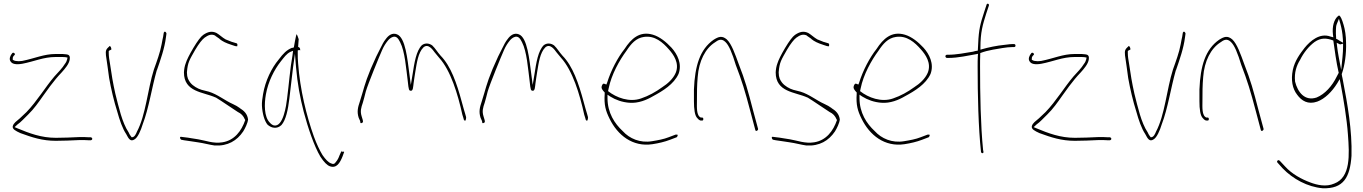

<svg xmlns="http://www.w3.org/2000/svg" viewBox="-20 -740 7268 1024"><path d="M340 -433 338 -423C336 -415 333 -408 326 -399C319 -388 311 -377 301 -366L270 -332C222 -276 178 -201 121 -142C107 -129 95 -118 86 -109C68 -93 53 -85 48 -67C45 -51 63 -42 89 -30C152 -7 206 11 278 11C317 11 361 9 404 7C426 7 441 7 451 8H465C467 8 472 5 472 1C472 -4 470 -6 464 -8H450C442 -9 426 -9 404 -9C361 -7 317 -5 278 -5C200 -5 137 -29 72 -56L58 -62L73 -76C93 -90 108 -108 131 -130C160 -158 187 -196 210 -229L247 -280C269 -309 286 -330 309 -354C326 -373 349 -399 352 -424C356 -454 336 -449 314 -452H276C214 -452 164 -428 98 -415C84 -413 74 -413 64 -415C59 -415 52 -419 48 -421V-429C48 -440 58 -447 58 -447C64 -453 51 -464 45 -456C35 -444 27 -426 36 -413V-412H37C44 -399 65 -394 99 -400C162 -412 212 -436 276 -436H313C324 -436 332 -435 340 -433Z M545 -445C551 -409 556 -365 562 -324C572 -267 588 -199 605 -146C618 -99 633 -55 653 -25C666 0 676 18 698 3C715 -7 731 -44 741 -77C774 -163 789 -270 816 -365L817 -366C836 -421 858 -483 865 -541L867 -555C868 -563 868 -562 867 -564C860 -578 852 -569 852 -557L850 -544C848 -535 845 -522 842 -504C834 -460 816 -412 801 -370C767 -263 758 -127 710 -37C706 -27 698 -8 684 -8H682C676 -17 673 -18 666 -34C631 -86 613 -170 595 -241C583 -294 574 -347 567 -398C563 -422 560 -438 560 -457V-468C564 -472 574 -475 574 -476C574 -484 570 -494 566 -494C562 -494 561 -492 561 -490H560C547 -478 542 -471 545 -445Z M942 -10C937 -6 943 3 946 5L961 8C987 11 1011 16 1035 19C1065 23 1096 32 1125 36C1195 40 1244 10 1277 -39C1287 -55 1301 -83 1303 -103C1299 -133 1282 -149 1258 -164V-165H1257C1248 -172 1237 -178 1222 -185C1179 -204 1140 -237 1094 -251L1055 -261C1034 -267 1009 -282 996 -298C985 -312 977 -326 977 -353V-355C981 -408 991 -421 1021 -474C1041 -508 1058 -529 1071 -539C1089 -552 1107 -561 1128 -550V-549L1151 -533V-532C1167 -519 1186 -510 1214 -501L1235 -494H1236C1240 -494 1243 -493 1245 -493C1248 -504 1245 -508 1242 -509L1219 -516H1218C1205 -521 1195 -525 1183 -530C1164 -541 1152 -554 1135 -564C1110 -576 1089 -571 1064 -554C1051 -545 1033 -521 1011 -484C989 -447 976 -420 971 -404C964 -386 962 -370 961 -354C961 -248 1064 -250 1130 -220H1131C1167 -198 1209 -168 1248 -143C1267 -134 1278 -122 1286 -103L1288 -100C1268 -41 1230 9 1166 19C1118 27 1075 9 1037 3C1013 0 987 -6 964 -8L948 -10C947 -10 945 -11 942 -10Z M1377 -176C1379 -136 1390 -95 1407 -75C1428 -56 1458 -51 1481 -73C1505 -100 1516 -155 1523 -212C1530 -267 1536 -325 1543 -381L1553 -453L1559 -380C1566 -297 1580 -220 1600 -143C1622 -60 1655 39 1689 96C1708 125 1725 142 1740 147C1775 159 1793 129 1807 94L1815 72C1817 70 1814 69 1809 68C1803 72 1802 69 1801 63V66L1791 88C1786 102 1780 114 1772 123C1765 135 1756 137 1745 131C1731 126 1716 110 1700 87C1685 62 1669 29 1654 -12C1615 -121 1580 -262 1570 -402C1568 -421 1568 -438 1568 -453V-471L1574 -473C1579 -473 1581 -472 1581 -471V-473C1581 -482 1579 -487 1570 -490C1571 -507 1572 -518 1573 -531C1569 -545 1564 -555 1562 -558C1562 -557 1560 -553 1559 -549C1557 -539 1549 -503 1547 -486L1546 -488C1543 -484 1543 -485 1537 -485C1508 -473 1491 -455 1466 -422C1429 -378 1395 -310 1383 -238C1379 -214 1376 -194 1377 -176ZM1398 -236C1410 -305 1443 -369 1478 -413C1495 -434 1508 -454 1530 -464L1543 -469L1540 -445C1527 -375 1521 -290 1511 -214C1507 -180 1491 -61 1441 -71C1433 -73 1426 -78 1419 -86C1388 -117 1389 -186 1398 -236Z M1893 -112 1901 -94C1901 -86 1903 -80 1909 -84C1916 -86 1917 -90 1915 -98V-99L1909 -119C1900 -147 1906 -166 1915 -192C1920 -208 1925 -229 1931 -252C1942 -291 2004 -442 2018 -473C2027 -494 2038 -510 2046 -520C2054 -531 2062 -537 2070 -541C2093 -552 2104 -535 2114 -515C2140 -465 2146 -373 2155 -305C2157 -284 2159 -270 2161 -264C2162 -260 2163 -258 2169 -256C2184 -253 2183 -277 2186 -297C2188 -316 2192 -335 2195 -357C2203 -405 2210 -459 2238 -487C2264 -511 2289 -473 2298 -461L2322 -432C2384 -364 2422 -237 2446 -128L2452 -109C2452 -105 2453 -104 2455 -100C2463 -89 2466 -104 2466 -115L2461 -133C2457 -145 2451 -167 2443 -196C2416 -296 2385 -387 2330 -443C2312 -463 2302 -482 2285 -498C2268 -510 2247 -512 2230 -499C2200 -469 2190 -407 2180 -341L2171 -287L2164 -341C2153 -423 2143 -540 2097 -557C2072 -567 2051 -551 2037 -531C2027 -519 2018 -502 2008 -481C1997 -461 1979 -424 1957 -372C1923 -290 1920 -263 1899 -198C1888 -166 1883 -143 1893 -112Z M2543 -112 2551 -94C2551 -86 2553 -80 2559 -84C2566 -86 2567 -90 2565 -98V-99L2559 -119C2550 -147 2556 -166 2565 -192C2570 -208 2575 -229 2581 -252C2592 -291 2654 -442 2668 -473C2677 -494 2688 -510 2696 -520C2704 -531 2712 -537 2720 -541C2743 -552 2754 -535 2764 -515C2790 -465 2796 -373 2805 -305C2807 -284 2809 -270 2811 -264C2812 -260 2813 -258 2819 -256C2834 -253 2833 -277 2836 -297C2838 -316 2842 -335 2845 -357C2853 -405 2860 -459 2888 -487C2914 -511 2939 -473 2948 -461L2972 -432C3034 -364 3072 -237 3096 -128L3102 -109C3102 -105 3103 -104 3105 -100C3113 -89 3116 -104 3116 -115L3111 -133C3107 -145 3101 -167 3093 -196C3066 -296 3035 -387 2980 -443C2962 -463 2952 -482 2935 -498C2918 -510 2897 -512 2880 -499C2850 -469 2840 -407 2830 -341L2821 -287L2814 -341C2803 -423 2793 -540 2747 -557C2722 -567 2701 -551 2687 -531C2677 -519 2668 -502 2658 -481C2647 -461 2629 -424 2607 -372C2573 -290 2570 -263 2549 -198C2538 -166 2533 -143 2543 -112Z M3190 -282C3184 -270 3195 -257 3205 -247V-239C3201 -181 3210 -149 3231 -107C3274 -19 3354 45 3460 29C3493 24 3526 16 3552 6L3589 -8C3591 -9 3593 -12 3594 -18C3596 -20 3596 -21 3591 -22H3583L3546 -8C3521 2 3489 8 3458 13C3394 24 3337 -1 3301 -41C3258 -81 3220 -138 3220 -217V-235L3235 -225C3264 -207 3298 -195 3336 -192C3384 -188 3429 -207 3463 -227C3515 -255 3574 -291 3599 -346C3619 -400 3592 -452 3561 -486C3533 -516 3499 -544 3462 -555C3391 -576 3346 -533 3311 -479C3275 -434 3238 -364 3218 -299L3214 -289L3204 -293C3197 -296 3194 -292 3190 -283ZM3223 -254 3226 -268C3241 -343 3284 -419 3321 -469C3346 -507 3372 -537 3414 -543C3472 -552 3515 -514 3548 -476C3571 -450 3605 -404 3584 -352C3570 -319 3540 -293 3512 -275C3476 -249 3440 -229 3399 -215C3337 -193 3267 -219 3223 -254ZM3226 -268Z M3681 -200C3681 -159 3685 -122 3700 -109C3706 -101 3714 -97 3718 -97H3725C3729 -97 3731 -100 3731 -105C3731 -110 3729 -113 3725 -113H3718C3693 -123 3697 -170 3697 -200C3697 -246 3697 -285 3701 -329C3707 -414 3742 -482 3793 -514C3809 -526 3827 -537 3848 -517C3858 -508 3867 -493 3876 -473C3886 -450 3895 -424 3904 -394C3937 -308 3953 -256 3982 -146L4008 -48C4010 -35 4025 -45 4023 -53L3997 -149C3968 -261 3954 -311 3920 -398C3901 -450 3882 -506 3856 -530C3831 -551 3813 -545 3786 -528C3713 -477 3686 -389 3681 -263Z M4098 -10C4093 -6 4099 3 4102 5L4117 8C4143 11 4167 16 4191 19C4221 23 4252 32 4281 36C4351 40 4400 10 4433 -39C4443 -55 4457 -83 4459 -103C4455 -133 4438 -149 4414 -164V-165H4413C4404 -172 4393 -178 4378 -185C4335 -204 4296 -237 4250 -251L4211 -261C4190 -267 4165 -282 4152 -298C4141 -312 4133 -326 4133 -353V-355C4137 -408 4147 -421 4177 -474C4197 -508 4214 -529 4227 -539C4245 -552 4263 -561 4284 -550V-549L4307 -533V-532C4323 -519 4342 -510 4370 -501L4391 -494H4392C4396 -494 4399 -493 4401 -493C4404 -504 4401 -508 4398 -509L4375 -516H4374C4361 -521 4351 -525 4339 -530C4320 -541 4308 -554 4291 -564C4266 -576 4245 -571 4220 -554C4207 -545 4189 -521 4167 -484C4145 -447 4132 -420 4127 -404C4120 -386 4118 -370 4117 -354C4117 -248 4220 -250 4286 -220H4287C4323 -198 4365 -168 4404 -143C4423 -134 4434 -122 4442 -103L4444 -100C4424 -41 4386 9 4322 19C4274 27 4231 9 4193 3C4169 0 4143 -6 4120 -8L4104 -10C4103 -10 4101 -11 4098 -10Z M4534 -282C4528 -270 4539 -257 4549 -247V-239C4545 -181 4554 -149 4575 -107C4618 -19 4698 45 4804 29C4837 24 4870 16 4896 6L4933 -8C4935 -9 4937 -12 4938 -18C4940 -20 4940 -21 4935 -22H4927L4890 -8C4865 2 4833 8 4802 13C4738 24 4681 -1 4645 -41C4602 -81 4564 -138 4564 -217V-235L4579 -225C4608 -207 4642 -195 4680 -192C4728 -188 4773 -207 4807 -227C4859 -255 4918 -291 4943 -346C4963 -400 4936 -452 4905 -486C4877 -516 4843 -544 4806 -555C4735 -576 4690 -533 4655 -479C4619 -434 4582 -364 4562 -299L4558 -289L4548 -293C4541 -296 4538 -292 4534 -283ZM4567 -254 4570 -268C4585 -343 4628 -419 4665 -469C4690 -507 4716 -537 4758 -543C4816 -552 4859 -514 4892 -476C4915 -450 4949 -404 4928 -352C4914 -319 4884 -293 4856 -275C4820 -249 4784 -229 4743 -215C4681 -193 4611 -219 4567 -254ZM4570 -268Z M5022 -440C5022 -436 5026 -431 5030 -431H5038C5091 -431 5144 -444 5186 -451L5196 -453L5195 -440C5194 -423 5194 -406 5194 -386C5194 -232 5198 -59 5212 70C5214 80 5227 79 5225 69L5223 59V58C5210 -72 5207 -236 5207 -386C5207 -408 5207 -430 5208 -450V-457C5229 -465 5252 -471 5275 -475C5305 -480 5349 -489 5379 -489H5388C5393 -489 5396 -492 5396 -496C5396 -502 5393 -505 5388 -505H5379C5374 -505 5360 -504 5339 -501C5296 -497 5250 -487 5219 -478L5209 -475V-488C5209 -567 5221 -608 5240 -668L5254 -710C5257 -720 5245 -724 5242 -716L5228 -673C5209 -615 5200 -584 5197 -508C5196 -497 5196 -482 5195 -470C5185 -469 5178 -467 5168 -464H5167C5131 -458 5080 -448 5037 -448H5030C5026 -448 5022 -444 5022 -440Z M5775 -433 5773 -423C5771 -415 5768 -408 5761 -399C5754 -388 5746 -377 5736 -366L5705 -332C5657 -276 5613 -201 5556 -142C5542 -129 5530 -118 5521 -109C5503 -93 5488 -85 5483 -67C5480 -51 5498 -42 5524 -30C5587 -7 5641 11 5713 11C5752 11 5796 9 5839 7C5861 7 5876 7 5886 8H5900C5902 8 5907 5 5907 1C5907 -4 5905 -6 5899 -8H5885C5877 -9 5861 -9 5839 -9C5796 -7 5752 -5 5713 -5C5635 -5 5572 -29 5507 -56L5493 -62L5508 -76C5528 -90 5543 -108 5566 -130C5595 -158 5622 -196 5645 -229L5682 -280C5704 -309 5721 -330 5744 -354C5761 -373 5784 -399 5787 -424C5791 -454 5771 -449 5749 -452H5711C5649 -452 5599 -428 5533 -415C5519 -413 5509 -413 5499 -415C5494 -415 5487 -419 5483 -421V-429C5483 -440 5493 -447 5493 -447C5499 -453 5486 -464 5480 -456C5470 -444 5462 -426 5471 -413V-412H5472C5479 -399 5500 -394 5534 -400C5597 -412 5647 -436 5711 -436H5748C5759 -436 5767 -435 5775 -433Z M5980 -445C5986 -409 5991 -365 5997 -324C6007 -267 6023 -199 6040 -146C6053 -99 6068 -55 6088 -25C6101 0 6111 18 6133 3C6150 -7 6166 -44 6176 -77C6209 -163 6224 -270 6251 -365L6252 -366C6271 -421 6293 -483 6300 -541L6302 -555C6303 -563 6303 -562 6302 -564C6295 -578 6287 -569 6287 -557L6285 -544C6283 -535 6280 -522 6277 -504C6269 -460 6251 -412 6236 -370C6202 -263 6193 -127 6145 -37C6141 -27 6133 -8 6119 -8H6117C6111 -17 6108 -18 6101 -34C6066 -86 6048 -170 6030 -241C6018 -294 6009 -347 6002 -398C5998 -422 5995 -438 5995 -457V-468C5999 -472 6009 -475 6009 -476C6009 -484 6005 -494 6001 -494C5997 -494 5996 -492 5996 -490H5995C5982 -478 5977 -471 5980 -445Z M6377 -200C6377 -159 6381 -122 6396 -109C6402 -101 6410 -97 6414 -97H6421C6425 -97 6427 -100 6427 -105C6427 -110 6425 -113 6421 -113H6414C6389 -123 6393 -170 6393 -200C6393 -246 6393 -285 6397 -329C6403 -414 6438 -482 6489 -514C6505 -526 6523 -537 6544 -517C6554 -508 6563 -493 6572 -473C6582 -450 6591 -424 6600 -394C6633 -308 6649 -256 6678 -146L6704 -48C6706 -35 6721 -45 6719 -53L6693 -149C6664 -261 6650 -311 6616 -398C6597 -450 6578 -506 6552 -530C6527 -551 6509 -545 6482 -528C6409 -477 6382 -389 6377 -263Z M6791 122C6791 124 6792 126 6793 127L6821 158C6875 214 6953 257 7034 264C7146 268 7180 205 7188 91C7192 -45 7166 -188 7143 -307L7140 -323C7139 -327 7137 -335 7136 -343V-346L7137 -348C7152 -391 7161 -454 7159 -513C7159 -548 7153 -584 7146 -607C7138 -635 7128 -659 7121 -657C7120 -657 7118 -656 7116 -654C7095 -637 7084 -599 7089 -556L7091 -541L7076 -545C7019 -566 6968 -522 6938 -485C6913 -453 6885 -415 6875 -367C6864 -313 6873 -267 6898 -235C6922 -202 6956 -181 7005 -198C7046 -213 7084 -251 7112 -296L7125 -318L7130 -293C7145 -214 7163 -107 7169 -22C7177 85 7184 206 7096 239C7053 258 7005 247 6968 233C6922 216 6870 188 6834 148L6805 117C6804 116 6800 114 6799 114C6795 114 6791 118 6791 122ZM6887 -305V-306C6882 -353 6895 -391 6914 -421C6932 -458 6960 -493 6991 -516C7024 -539 7054 -538 7091 -524C7098 -475 7107 -406 7119 -355L7120 -352L7110 -333C7085 -281 7046 -238 7002 -220C6939 -199 6901 -248 6887 -305ZM7105 -583C7105 -593 7106 -604 7110 -613L7121 -640L7129 -612C7135 -589 7140 -565 7142 -531L7143 -512L7127 -521C7116 -527 7116 -530 7106 -533V-539C7105 -554 7104 -568 7105 -583ZM7109 -512 7125 -504C7126 -503 7129 -503 7131 -504L7143 -507V-494C7143 -476 7142 -456 7140 -436L7133 -367L7120 -435C7116 -456 7113 -477 7111 -494Z"/></svg>

Font: Stray Cat
Style: ExLtCn
Weight: 200
Version: Version 1.0